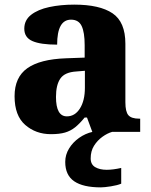

<svg xmlns="http://www.w3.org/2000/svg" viewBox="-20 -570 654 830"><path d="M200 10Q135 10 89 -30Q43 -70 43 -154Q43 -236 98 -275Q153 -314 265 -318L346 -321V-375Q346 -430 333 -457.5Q320 -485 287 -485Q227 -485 227 -377Q155 -377 120 -392.5Q85 -408 85 -446Q85 -483 114.5 -506Q144 -529 193 -539.5Q242 -550 301 -550Q411 -550 466.5 -512.5Q522 -475 522 -381V-128Q522 -87 535 -72Q548 -57 582 -57H586V0H379L356 -62H346Q324 -35 304.5 -19.5Q285 -4 261 3Q237 10 200 10ZM269 -67Q304 -67 325.5 -101Q347 -135 347 -191V-264L310 -261Q260 -258 241 -230.5Q222 -203 222 -151Q222 -67 269 -67ZM416 240Q339 240 300.5 213.5Q262 187 262 130Q262 99 278.5 72Q295 45 322 26Q349 7 380 0H465Q444 6 422.5 21.5Q401 37 386.5 60Q372 83 372 115Q372 141 391.5 152.5Q411 164 441 164Q455 164 470.5 162Q486 160 504 156V224Q488 231 459.5 235.5Q431 240 416 240Z"/></svg>

Font: Noto Serif Georgian ExtraBold
Style: Regular
Weight: 800
Designer: Monotype Design Team, Akaki Razmadze
Foundry: Google LLC
Version: Version 2.003; ttfautohint (v1.8.4.7-5d5b)